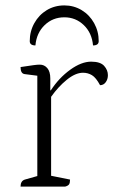

<svg xmlns="http://www.w3.org/2000/svg" viewBox="-20 -690 419 710"><path d="M56 0Q56 -21 72 -26L118 -39V-410L71 -416Q56 -418 56 -442Q89 -447 103.5 -449Q118 -451 127 -451Q144 -451 155 -438Q166 -425 166 -400V-356H168Q198 -402 239.5 -432Q281 -462 317 -462Q351 -462 365 -446.5Q379 -431 379 -412Q379 -397 371 -386Q363 -375 350 -375Q335 -403 320 -412Q305 -421 287 -421Q259 -421 227 -395Q195 -369 169 -332V-40L239 -26Q239 -14 235.5 -8.5Q232 -3 221 0ZM218 -670Q253 -670 282 -652.5Q311 -635 328 -604.5Q345 -574 345 -538Q345 -522 324 -522Q320 -568 290 -597Q260 -626 218 -626Q175 -626 145 -597Q115 -568 111 -522Q90 -522 90 -538Q90 -574 107 -604.5Q124 -635 153 -652.5Q182 -670 218 -670Z"/></svg>

Font: Petrona ExtraLight
Style: Regular
Weight: 200
Designer: Ringo R. Seeber
Foundry: Ringo R. Seeber
Version: Version 2.001; ttfautohint (v1.8.3)